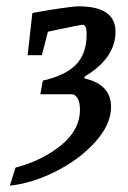

<svg xmlns="http://www.w3.org/2000/svg" viewBox="-20 -493 402 605"><path d="M330 -156Q330 -101 280 -45.5Q230 10 155 47.5Q80 85 11 92L29 35Q111 14 171.5 -34.5Q232 -83 232 -148Q232 -170 224.5 -183Q217 -196 206 -196H107L115 -239Q186 -255 219.5 -289.5Q253 -324 253 -385Q253 -415 241 -415Q234 -415 159 -399L131 -393L112 -319H67L82 -452Q118 -459 165 -466Q212 -473 228 -473Q344 -473 344 -393Q344 -310 247 -252L246 -246Q330 -227 330 -156Z"/></svg>

Font: Grenze
Style: Italic
Weight: 400
Italic angle: -10°
Designer: Renata Polastri
Foundry: Omnibus-Type
Version: Version 1.002; ttfautohint (v1.8)